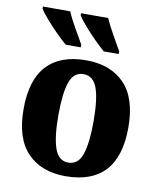

<svg xmlns="http://www.w3.org/2000/svg" viewBox="-86 -834 760 913"><g transform="rotate(10 294.0 -378.0)"><path d="M292 10Q175 10 108 -59.5Q41 -129 41 -270Q41 -411 105.5 -480.5Q170 -550 295 -550Q413 -550 480 -480.5Q547 -411 547 -270Q547 -129 482.5 -59.5Q418 10 292 10ZM294 -56Q342 -56 360.5 -110.5Q379 -165 379 -270Q379 -376 360 -429.5Q341 -483 293 -483Q246 -483 227.5 -429.5Q209 -376 209 -270Q209 -165 228 -110.5Q247 -56 294 -56ZM369 -606Q348 -624 319.5 -652.5Q291 -681 266 -710Q241 -739 231 -756V-766H362Q377 -732 399.5 -692.5Q422 -653 441 -619V-606ZM185 -606Q164 -624 135.5 -652.5Q107 -681 82 -710Q57 -739 47 -756V-766H179Q193 -732 216 -692.5Q239 -653 258 -619V-606Z"/></g></svg>

Font: Noto Serif SemiCondensed ExtraBold
Style: Regular
Weight: 800
Width: 4
Designer: Monotype Design Team
Foundry: Monotype Imaging Inc.
Version: Version 2.015